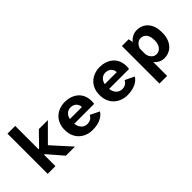

<svg xmlns="http://www.w3.org/2000/svg" viewBox="9 -1541 2531 2531"><g transform="rotate(-45 1275.0 -275.0)"><path d="M99 0V-750H243V-316H312V-211H243V0ZM438 0 201 -274.5 351.5 -283.5 607.5 0ZM353 -250.5 217 -278 433.5 -500H602Z M926.5 11Q876.5 11 829.8 -5.5Q783 -22 746.2 -54.8Q709.5 -87.5 688 -136.8Q666.5 -186 666.5 -251Q666.5 -316 687.8 -365Q709 -414 746 -446.8Q783 -479.5 830 -495.8Q877 -512 928 -512Q980.5 -512 1027.5 -496.8Q1074.5 -481.5 1110.8 -451.2Q1147 -421 1167.8 -374.8Q1188.5 -328.5 1188.5 -266.5Q1188.5 -255.5 1187.5 -242.5Q1186.5 -229.5 1184.5 -219.5H781V-304.5H1040.5Q1040.5 -306 1040.5 -307Q1040.5 -308 1040.5 -309.5Q1040.5 -337 1026.2 -359.2Q1012 -381.5 987.5 -394.5Q963 -407.5 931 -407.5Q908 -407.5 886.5 -398.5Q865 -389.5 848.2 -371Q831.5 -352.5 821.5 -323Q811.5 -293.5 811.5 -252Q811.5 -201.5 827.8 -166.2Q844 -131 871.8 -112.5Q899.5 -94 935 -94Q966.5 -94 987.8 -104.8Q1009 -115.5 1021.8 -130.2Q1034.5 -145 1040 -158L1168.5 -95.5Q1154.5 -72 1132.5 -52.8Q1110.5 -33.5 1080.2 -19Q1050 -4.5 1011.8 3.2Q973.5 11 926.5 11Z M1576.5 11Q1526.5 11 1479.8 -5.5Q1433 -22 1396.2 -54.8Q1359.5 -87.5 1338 -136.8Q1316.5 -186 1316.5 -251Q1316.5 -316 1337.8 -365Q1359 -414 1396 -446.8Q1433 -479.5 1480 -495.8Q1527 -512 1578 -512Q1630.5 -512 1677.5 -496.8Q1724.5 -481.5 1760.8 -451.2Q1797 -421 1817.8 -374.8Q1838.5 -328.5 1838.5 -266.5Q1838.5 -255.5 1837.5 -242.5Q1836.5 -229.5 1834.5 -219.5H1431V-304.5H1690.5Q1690.5 -306 1690.5 -307Q1690.5 -308 1690.5 -309.5Q1690.5 -337 1676.2 -359.2Q1662 -381.5 1637.5 -394.5Q1613 -407.5 1581 -407.5Q1558 -407.5 1536.5 -398.5Q1515 -389.5 1498.2 -371Q1481.5 -352.5 1471.5 -323Q1461.5 -293.5 1461.5 -252Q1461.5 -201.5 1477.8 -166.2Q1494 -131 1521.8 -112.5Q1549.5 -94 1585 -94Q1616.5 -94 1637.8 -104.8Q1659 -115.5 1671.8 -130.2Q1684.5 -145 1690 -158L1818.5 -95.5Q1804.5 -72 1782.5 -52.8Q1760.5 -33.5 1730.2 -19Q1700 -4.5 1661.8 3.2Q1623.5 11 1576.5 11Z M1982.5 200V-500H2108.5L2125.5 -407.5V200ZM2267.5 11Q2220 11 2183.2 -10Q2146.5 -31 2121.5 -63.5Q2096.5 -96 2084 -132Q2071.5 -168 2071.5 -198.5L2124 -216.5Q2125.5 -194 2133.8 -172.8Q2142 -151.5 2155.8 -135.2Q2169.5 -119 2187.8 -109.5Q2206 -100 2228 -100Q2260.5 -100 2286.2 -117.2Q2312 -134.5 2326.8 -168.2Q2341.5 -202 2341.5 -251Q2341.5 -300 2327.2 -333Q2313 -366 2288.2 -383Q2263.5 -400 2231.5 -400Q2209 -400 2191 -391.2Q2173 -382.5 2159 -367.5Q2145 -352.5 2135.5 -333.8Q2126 -315 2121.5 -295.5L2073 -314Q2073 -344 2086.2 -378Q2099.5 -412 2124.8 -442.2Q2150 -472.5 2187.2 -491.8Q2224.5 -511 2272.5 -511Q2328 -511 2376.5 -483.2Q2425 -455.5 2454.8 -398Q2484.5 -340.5 2484.5 -251Q2484.5 -184 2466.5 -134.5Q2448.5 -85 2417.8 -52.8Q2387 -20.5 2348.2 -4.8Q2309.5 11 2267.5 11Z"/></g></svg>

Font: Trispace Thin SemiBold
Style: Regular
Weight: 600
Version: Version 1.210